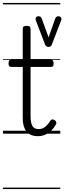

<svg xmlns="http://www.w3.org/2000/svg" viewBox="-20 -905 436 1300"><path d="M236 17Q202 17 179.5 3Q157 -11 145.5 -38.5Q134 -66 134 -106V-452H57Q46 -452 42 -457.5Q38 -463 38 -475Q38 -488 42 -494Q46 -500 57 -500H134V-711Q134 -721 140.5 -725.5Q147 -730 160 -730Q174 -730 180.5 -725.5Q187 -721 187 -711V-500H324Q335 -500 339 -494Q343 -488 343 -475Q343 -463 339 -457.5Q335 -452 324 -452H187V-117Q187 -76 198.5 -53.5Q210 -31 242 -31Q267 -31 286 -46.5Q305 -62 322 -89Q328 -97 335.5 -96.5Q343 -96 351 -91Q359 -85 361 -77.5Q363 -70 359 -63Q345 -38 326.5 -20Q308 -2 285 7.5Q262 17 236 17ZM375 -795Q386 -795 392.5 -787Q399 -779 394 -767L330 -601Q328 -595 322 -591Q316 -587 307 -587Q300 -587 294.5 -591.5Q289 -596 286 -601L223 -766Q218 -779 223.5 -787Q229 -795 241 -795Q248 -795 253.5 -791.5Q259 -788 262 -781L309 -652L354 -780Q357 -787 362.5 -791Q368 -795 375 -795ZM0 365H388V375H0ZM0 -20H388V0H0ZM0 -505H388V-500H0ZM0 -885H388V-875H0Z"/></svg>

Font: Playwrite GB J Guides
Style: Regular
Weight: 400
Designer: Veronika Burian, José Scaglione
Foundry: TypeTogether
Version: Version 1.003